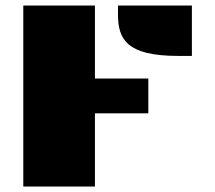

<svg xmlns="http://www.w3.org/2000/svg" viewBox="-20 -685 789 704"><path d="M412.6 -631.8C412.6 -541 444.8 -480 632.8 -480H683.6V-664.6H412.6ZM65.4 -1H328.1V-269.5H523.9V-397H328.1V-664.6H65.4Z"/></svg>

Font: Plaster
Style: Regular
Weight: 400
Designer: Eben Sorkin
Foundry: Eben Sorkin
Version: Version 1.007